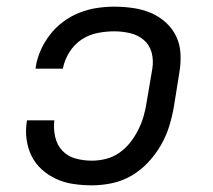

<svg xmlns="http://www.w3.org/2000/svg" viewBox="-20 -548 640 576"><path d="M256 8Q228 8 200.5 4Q173 0 149 -11Q125 -22 105.5 -39.5Q86 -57 74.5 -80.5Q63 -104 59.5 -131.5Q56 -159 61 -187H143Q140 -162 145.5 -137.5Q151 -113 167 -96Q183 -79 206.5 -72.5Q230 -66 256 -66Q277 -66 298.5 -71.5Q320 -77 338.5 -90Q357 -103 371 -121Q385 -139 395 -159Q405 -179 411 -200Q417 -221 420 -242L437 -342Q441 -367 435 -390Q429 -413 411.5 -428Q394 -443 370.5 -448.5Q347 -454 322 -454Q298 -454 272.5 -449Q247 -444 225 -429.5Q203 -415 188.5 -392Q174 -369 169 -344Q169 -344 169 -343.5Q169 -343 169 -342H86Q87 -343 87 -344Q87 -345 87 -346Q91 -372 102 -397Q113 -422 130 -444Q147 -466 170 -483Q193 -500 218.5 -510Q244 -520 270.5 -524Q297 -528 322 -528Q351 -528 379 -524Q407 -520 432 -509.5Q457 -499 477 -481Q497 -463 508.5 -439Q520 -415 521.5 -386.5Q523 -358 518 -330L502 -230Q497 -200 488 -170.5Q479 -141 463 -113Q447 -85 424.5 -61Q402 -37 374.5 -21Q347 -5 316.5 1.5Q286 8 256 8Z"/></svg>

Font: Iosevka SS04 Extended Oblique
Style: Regular
Weight: 400
Width: 7
Italic angle: -9°
Monospace: yes
Designer: Belleve Invis
Foundry: Belleve Invis
Version: Version 19.0.0; ttfautohint (v1.8.4)